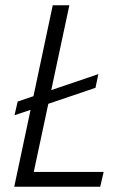

<svg xmlns="http://www.w3.org/2000/svg" viewBox="-20 -708 471 728"><path d="M35 -271 47 -323 353 -427 342 -375ZM34 0 180 -688H243L108 -56H373L360 0Z"/></svg>

Font: Saira SemiCondensed Light
Style: Italic
Weight: 300
Width: 4
Italic angle: -12°
Designer: Hector Gatti with collaboration of the Omnibus-Type team
Foundry: Omnibus-Type
Version: Version 1.101